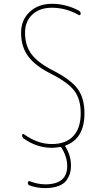

<svg xmlns="http://www.w3.org/2000/svg" viewBox="-20 -760 540 1000"><path d="M245.1 -376Q162.1 -418 126 -467.8Q89.8 -517.6 89.8 -589.8Q89.8 -656.2 134.8 -698.2Q179.7 -740.2 250 -740.2Q323.2 -740.2 389.6 -705.1Q399.4 -700.2 400.4 -688.5Q400.4 -684.6 397 -682.1Q393.6 -679.7 390.6 -681.6Q324.2 -719.7 250 -719.7Q186.5 -719.7 148.4 -684.1Q110.4 -648.4 110.4 -589.8Q110.4 -523.4 143.6 -478.5Q176.8 -433.6 254.9 -393.6Q348.6 -345.7 384.3 -297.4Q419.9 -249 419.9 -169.9Q419.9 -38.1 321.3 -2Q320.3 -1 319.3 0.5Q318.4 2 319.3 2.9L322.3 5.9Q350.6 53.7 349.6 105.5Q349.6 124 344.7 141.6Q339.8 159.2 327.1 178.2Q314.5 197.3 285.2 208.5Q255.9 219.7 214.8 219.7Q173.8 219.7 134.8 206.1Q125 203.1 125 191.4Q125 187.5 127.9 185.1Q130.9 182.6 134.8 183.6Q172.9 199.2 214.8 200.2Q330.1 200.2 330.1 105.5Q330.1 56.6 299.8 8.8Q296.9 3.9 292 5.9Q265.6 9.8 250 9.8Q172.9 9.8 105.5 -37.1Q95.7 -43.9 94.7 -55.7Q94.7 -59.6 98.1 -61.5Q101.6 -63.5 105.5 -60.5Q175.8 -9.8 250 -9.8Q323.2 -9.8 361.8 -51.3Q400.4 -92.8 400.4 -169.9Q400.4 -243.2 367.2 -287.1Q334 -331.1 245.1 -376Z"/></svg>

Font: Rounded-X Mgen+ 2m thin
Style: Regular
Weight: 100
Designer: [Source Han Sans]
Ryoko NISHIZUKA  (kana & ideographs); Paul D. Hunt (Latin, Greek & Cyrillic); Wenlong ZHANG  (bopomofo
Version: Version 1.059.20150602